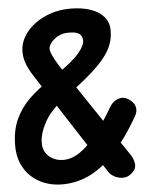

<svg xmlns="http://www.w3.org/2000/svg" viewBox="-65 -1053 846 1111"><g transform="rotate(-5 357.5 -497.5)"><path d="M252.5 6.5Q180.5 6.5 123 -23.5Q65.5 -53.5 32.2 -109Q-1 -164.5 -1 -240.5Q-1 -328.5 29.2 -393.5Q59.5 -458.5 110 -507.2Q160.5 -556 220 -594.5L273.5 -630.5Q369 -693 410 -742.8Q451 -792.5 442.5 -824.5Q439.5 -836.5 432.2 -845.5Q425 -854.5 408.8 -859.8Q392.5 -865 362 -865Q329 -865 302.8 -850.8Q276.5 -836.5 261.2 -817Q246 -797.5 246 -780.5Q246.5 -766 257.2 -742.8Q268 -719.5 285 -691.2Q302 -663 322.2 -632.8Q342.5 -602.5 362 -573.5L659.5 -130Q678.5 -102 680.8 -71.5Q683 -41 648 -15.5Q627.5 -0.5 602.2 -1.2Q577 -2 555 -13.8Q533 -25.5 522 -43L156.5 -607.5Q146 -624 134.2 -642.5Q122.5 -661 112 -682.2Q101.5 -703.5 95 -727.5Q88.5 -751.5 88.5 -779Q88.5 -822.5 111.2 -862.5Q134 -902.5 174.5 -934Q215 -965.5 268.8 -984Q322.5 -1002.5 385 -1002.5Q453.5 -1002.5 503.5 -985Q553.5 -967.5 580.5 -935Q607.5 -902.5 607.5 -857Q607.5 -816 594.8 -779.2Q582 -742.5 552.2 -703.8Q522.5 -665 470.8 -619.2Q419 -573.5 341 -515L310 -491.5Q226 -429.5 189.8 -363Q153.5 -296.5 153.5 -243Q153.5 -192.5 187.8 -163.2Q222 -134 271 -134Q318.5 -134 365.8 -165.8Q413 -197.5 463 -260.8Q513 -324 567.5 -417.5Q586 -448.5 617 -458.5Q648 -468.5 672.5 -452.5Q705 -434 713.2 -406.5Q721.5 -379 704 -348.5Q636.5 -231 565.8 -152Q495 -73 417.8 -33.2Q340.5 6.5 252.5 6.5Z"/></g></svg>

Font: Edu SA Hand
Style: Regular
Weight: 400
Designer: Tina and Corey Anderson, Eben Sorkin, Mirko Velimirovic
Foundry: Google for Education
Version: Version 2.000